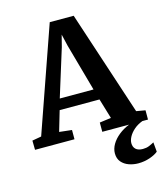

<svg xmlns="http://www.w3.org/2000/svg" viewBox="-154 -851 1016 1201"><g transform="rotate(-15 354.0 -250.0)"><path d="M46.5 -70.5 283.5 -747.5H438.5L661.5 -70L719.5 -60V0H423.5V-60L498 -70L459 -200H201L162.5 -69L243.5 -60V0H-12L-13 -60ZM439 -270 353 -578 335.5 -653 316 -577 220.5 -270ZM591 249Q560 249 530.8 238.8Q501.5 228.5 483 206.8Q464.5 185 464.5 151Q464.5 122 481.2 93Q498 64 528.5 39.5Q559 15 599 -1L633.5 -5L685.5 -1Q650.5 12 627.2 32.5Q604 53 592.2 75Q580.5 97 580.5 116Q580.5 141 596 155.2Q611.5 169.5 641.5 169.5Q664.5 169.5 681.5 162.5Q698.5 155.5 715 146.5L720.5 208Q701.5 224.5 665.8 236.8Q630 249 591 249Z"/></g></svg>

Font: Merriweather Light 18pt
Style: Bold
Weight: 700
Version: Version 2.100